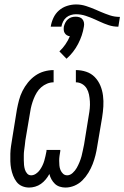

<svg xmlns="http://www.w3.org/2000/svg" viewBox="-20 -835 559 863"><path d="M111 8Q94 8 79 1.5Q64 -5 54.5 -17.5Q45 -30 39 -45.5Q33 -61 30 -77Q27 -93 26.5 -110Q26 -127 26.5 -144Q27 -161 29.5 -178Q32 -195 35 -213L56 -343Q60 -364 65.5 -385Q71 -406 81 -426Q91 -446 105.5 -464Q120 -482 138.5 -495Q157 -508 178.5 -514Q200 -520 221 -520V-465Q206 -465 191.5 -459Q177 -453 165 -442.5Q153 -432 145 -418.5Q137 -405 131.5 -391Q126 -377 122 -362.5Q118 -348 116 -334L94 -204Q93 -193 91.5 -181.5Q90 -170 88.5 -159Q87 -148 87 -137Q87 -126 87 -115Q87 -104 88 -93.5Q89 -83 92 -73Q95 -63 102 -55Q109 -47 120 -47Q131 -47 141.5 -54Q152 -61 159 -71Q166 -81 171 -91.5Q176 -102 179 -112.5Q182 -123 184.5 -134Q187 -145 189 -156V-161H251V-156Q249 -145 247.5 -134Q246 -123 246 -112.5Q246 -102 247 -91Q248 -80 252 -70.5Q256 -61 263.5 -54Q271 -47 282 -47Q295 -47 306.5 -57.5Q318 -68 325 -80.5Q332 -93 337.5 -106.5Q343 -120 346.5 -133Q350 -146 352.5 -159.5Q355 -173 358 -186L379 -316Q382 -332 383.5 -348Q385 -364 384 -379.5Q383 -395 380 -410Q377 -425 369.5 -437.5Q362 -450 349 -457.5Q336 -465 321 -465V-520Q345 -520 367.5 -512.5Q390 -505 406 -488.5Q422 -472 431 -450.5Q440 -429 443 -405Q446 -381 444.5 -356.5Q443 -332 439 -307L417 -177Q414 -157 409 -137Q404 -117 396.5 -97.5Q389 -78 377.5 -59Q366 -40 350.5 -24.5Q335 -9 315 -0.5Q295 8 274 8Q261 8 248.5 4Q236 0 227 -8.5Q218 -17 211.5 -28.5Q205 -40 202 -53Q195 -40 185.5 -28.5Q176 -17 164 -8.5Q152 0 138 4Q124 8 111 8ZM256 -715H208Q211 -735 220 -754.5Q229 -774 245 -788Q261 -802 281.5 -808.5Q302 -815 322 -815Q345 -815 366.5 -808Q388 -801 409 -792L432 -782Q453 -773 474 -766Q495 -759 519 -759L512 -715Q489 -715 468 -722Q447 -729 428 -738L406 -748Q386 -757 365 -764Q344 -771 321 -771Q310 -771 298.5 -767.5Q287 -764 278 -756.5Q269 -749 263.5 -738Q258 -727 256 -715ZM279 -571 247 -604Q262 -618 274 -635.5Q286 -653 294 -672Q286 -673 280 -677Q274 -681 270.5 -687Q267 -693 266.5 -700.5Q266 -708 267 -715Q269 -724 273.5 -733Q278 -742 285.5 -748.5Q293 -755 302 -757.5Q311 -760 320 -760Q329 -760 337 -757.5Q345 -755 350.5 -748.5Q356 -742 357.5 -733Q359 -724 357 -715Q351 -676 331 -637.5Q311 -599 279 -571Z"/></svg>

Font: Iosevka SS18 Light
Style: Italic
Weight: 300
Italic angle: -9°
Monospace: yes
Designer: Belleve Invis
Foundry: Belleve Invis
Version: Version 25.1.1; ttfautohint (v1.8.4)